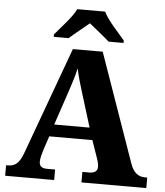

<svg xmlns="http://www.w3.org/2000/svg" viewBox="-61 -985 894 1038"><g transform="rotate(5 386.0 -465.5)"><path d="M202 -784V-771H283C307 -793 361 -836 391 -861C421 -836 476 -793 500 -771H581V-784C550 -822 488 -886 467 -931H316C295 -886 233 -822 202 -784ZM6 0H272V-57H228C197 -57 186 -70 186 -93C186 -110 194 -139 199 -155L225 -233H459L492 -138C495 -129 502 -109 502 -92C502 -65 482 -57 457 -57H420V0H772V-57H761C723 -57 698 -76 681 -122L473 -714H311L97 -128C75 -70 50 -57 15 -57H6ZM246 -299 310 -489C323 -529 336 -568 346 -612C355 -568 368 -526 380 -487L438 -299Z"/></g></svg>

Font: Noto Serif Myanmar ExtraBold
Style: Regular
Weight: 800
Designer: Ben Mitchell and the Monotype Design Team
Foundry: Monotype Imaging Inc.
Version: Version 2.106